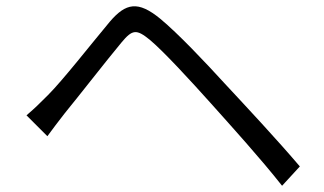

<svg xmlns="http://www.w3.org/2000/svg" viewBox="-20 -648 1040 616"><path d="M65 -278 132 -211C147 -231 168 -260 188 -285C234 -341 320 -452 370 -512C405 -554 418 -555 461 -520C505 -483 588 -393 657 -316C723 -242 814 -142 885 -52L942 -114C869 -200 768 -308 701 -380C637 -450 553 -539 494 -588C423 -646 384 -639 332 -578C271 -505 182 -391 134 -343C108 -317 91 -300 65 -278Z"/></svg>

Font: Genne Gothic Normal
Style: Regular
Weight: 350
Designer: Ryoko NISHIZUKA (kana & ideographs); Paul D. Hunt (Latin, Greek & Cyrillic); Wenlong ZHANG (bopomofo); Sandoll Communica
Foundry: Adobe Systems Incorporated
Version: Version 1.004;PS 1.004;hotconv 16.6.51;makeotf.lib2.5.65220